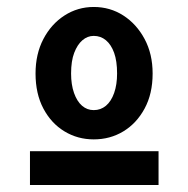

<svg xmlns="http://www.w3.org/2000/svg" viewBox="-20 -658 540 551"><path d="M249 -258Q203 -258 165 -281Q127 -304 104.5 -346.5Q82 -389 82 -447Q82 -503 104.5 -546Q127 -589 165 -613.5Q203 -638 249 -638Q296 -638 334 -613.5Q372 -589 395 -546Q418 -503 418 -447Q418 -389 395 -346.5Q372 -304 334 -281Q296 -258 249 -258ZM249 -342Q269 -342 284 -354.5Q299 -367 307.5 -391Q316 -415 316 -447Q316 -483 307.5 -506.5Q299 -530 284 -542.5Q269 -555 249 -555Q231 -555 216.5 -542.5Q202 -530 193 -506.5Q184 -483 184 -447Q184 -415 192.5 -391Q201 -367 215.5 -354.5Q230 -342 249 -342ZM66 -224H435V-127H66Z"/></svg>

Font: Inconsolata ExtraBold
Style: Regular
Weight: 800
Designer: Raph Levien, Cyreal, Brenton Simpson
Foundry: Raph Levien, Cyreal, Google
Version: Version 3.001